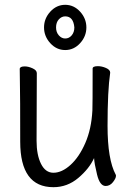

<svg xmlns="http://www.w3.org/2000/svg" viewBox="-20 -760 540 798"><path d="M202 18Q64 18 64 -171Q64 -374 63 -395L62 -474Q63 -484 83 -484Q98 -484 115.5 -476Q133 -468 133 -456Q132 -340 132 -175Q132 -116 150.5 -79Q169 -42 202 -42Q237 -42 273 -74.5Q309 -107 334.5 -165.5Q360 -224 364 -301Q365 -318 365 -475Q365 -485 387 -485Q403 -485 420.5 -477.5Q438 -470 438 -458Q427 -383 427 -237Q427 -97 461 -34Q462 -33 462 -29Q462 -19 449.5 -3Q437 13 419 13Q395 13 383.5 -34Q372 -81 371 -103Q351 -59 305.5 -20.5Q260 18 202 18ZM251 -552Q215 -552 189 -580.5Q163 -609 163 -646Q163 -683 189 -711.5Q215 -740 251 -740Q287 -740 313 -711.5Q339 -683 339 -646Q339 -609 313 -580.5Q287 -552 251 -552ZM251 -600Q267 -600 278 -613Q289 -626 289 -646Q285 -692 251 -692Q236 -692 224.5 -679.5Q213 -667 213 -646Q213 -626 224.5 -613Q236 -600 251 -600Z"/></svg>

Font: LXGW WenKai Mono TC
Style: Regular
Weight: 400
Designer: LXGW / Fontworks Inc.
Foundry: LXGW / Fontworks Inc.
Version: Version 1.330